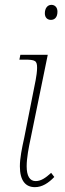

<svg xmlns="http://www.w3.org/2000/svg" viewBox="-20 -762 269 792"><path d="M190 -680C204 -680 217 -689 217 -714C217 -732 206 -742 192 -742C176 -742 165 -728 165 -707C165 -689 176 -680 190 -680ZM124 10C154 10 180 -7 204 -32L191 -49C168 -28 149 -15 127 -15C103 -15 90 -36 90 -76C90 -110 98 -152 107 -194L177 -536H64L60 -516H80C126 -516 133 -512 133 -482C133 -468 130 -446 127 -431L80 -194C70 -149 62 -109 62 -76C62 -16 86 10 124 10Z"/></svg>

Font: Noto Serif SemiCondensed Thin
Style: Italic
Weight: 100
Width: 4
Italic angle: -12°
Designer: Monotype Design Team
Foundry: Monotype Imaging Inc.
Version: Version 2.013